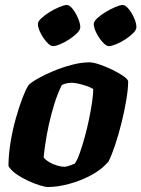

<svg xmlns="http://www.w3.org/2000/svg" viewBox="-20 -750 567 770"><path d="M172 0Q161 0 138.5 -7Q116 -14 90.5 -26Q65 -38 44 -53Q23 -68 14 -84Q14 -128 22 -177.5Q30 -227 43 -273.5Q56 -320 69.5 -355.5Q83 -391 94 -408Q104 -419 131 -434.5Q158 -450 194 -465Q230 -480 268 -490Q306 -500 338 -500Q353 -500 377.5 -492Q402 -484 428 -471.5Q454 -459 472.5 -446.5Q491 -434 494 -425Q494 -394 486.5 -349Q479 -304 467 -256Q455 -208 441 -166.5Q427 -125 415 -102Q387 -69 344 -46.5Q301 -24 255.5 -12Q210 0 172 0ZM239 -81Q242 -81 249.5 -83Q257 -85 265.5 -88Q274 -91 280 -94Q290 -108 300 -136.5Q310 -165 320 -201Q330 -237 337.5 -274Q345 -311 349.5 -342.5Q354 -374 354 -393Q343 -400 326.5 -405.5Q310 -411 294 -414.5Q278 -418 268 -418Q258 -418 248 -416Q238 -414 228 -409Q211 -375 198 -333.5Q185 -292 176 -250.5Q167 -209 162 -174.5Q157 -140 155 -119Q162 -109 177 -100Q192 -91 209.5 -86Q227 -81 239 -81ZM416 -565Q406 -565 391.5 -581Q377 -597 366.5 -618Q356 -639 356 -654Q356 -664 370 -677Q384 -690 404 -702Q424 -714 443 -722Q462 -730 472 -730Q483 -730 496 -714Q509 -698 518 -677.5Q527 -657 527 -641Q527 -630 514 -617Q501 -604 482.5 -592Q464 -580 445.5 -572.5Q427 -565 416 -565ZM192 -565Q182 -565 167.5 -581Q153 -597 142.5 -618Q132 -639 132 -654Q132 -664 146 -677Q160 -690 179.5 -702Q199 -714 218.5 -722Q238 -730 248 -730Q259 -730 271.5 -714Q284 -698 293 -677Q302 -656 302 -641Q302 -630 289 -617Q276 -604 257.5 -592Q239 -580 221 -572.5Q203 -565 192 -565Z"/></svg>

Font: Texturina 12pt Black
Style: Italic
Weight: 900
Italic angle: -11°
Designer: Guillermo Torres Carreño
Foundry: Omnibus-Type
Version: Version 1.002